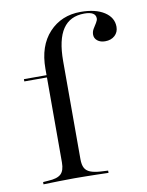

<svg xmlns="http://www.w3.org/2000/svg" viewBox="-75 -686 569 741"><g transform="rotate(-10 209.5 -315.5)"><path d="M156.5 -2.4Q125 -2.4 96.4 -1.6Q67.7 -0.8 35.5 0V-8.9L56.5 -10.5Q91.1 -12.1 105.6 -25.4Q120.2 -38.7 120.2 -71V-206.5H192.7V-71Q192.7 -49.2 199.2 -36.7Q205.6 -24.2 221 -18.1Q236.3 -12.1 260.5 -10.5L290.3 -8.9V0Q266.1 -0.8 244.4 -1.2Q222.6 -1.6 200.8 -2Q179 -2.4 156.5 -2.4ZM120.2 -206.5V-437.9Q120.2 -527.4 168.1 -579Q216.1 -630.6 291.9 -630.6Q350 -630.6 384.3 -608.5Q418.5 -586.3 418.5 -550Q418.5 -529 404 -515.7Q389.5 -502.4 366.1 -502.4Q347.6 -502.4 335.9 -511.7Q324.2 -521 324.2 -535.5Q324.2 -547.6 330.6 -558.1Q337.1 -568.5 343.1 -578.2Q349.2 -587.9 349.2 -595.2Q349.2 -621.8 304.8 -621.8Q248.4 -621.8 220.6 -580.6Q192.7 -539.5 192.7 -454.8V-206.5ZM31.5 -404V-412.9H158.1V-404Z"/></g></svg>

Font: Playfair 144pt SemiExpanded Light
Style: Regular
Weight: 300
Width: 6
Designer: Claus Eggers Sørensen
Foundry: Claus Eggers Sørensen
Version: Version 2.203